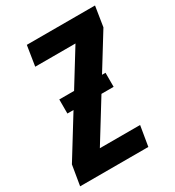

<svg xmlns="http://www.w3.org/2000/svg" viewBox="-177 -840 863 946"><g transform="rotate(-30 254.5 -367.5)"><path d="M0 0 19 -114 332 -621H103L121 -735H509L491 -621L178 -114H407L388 0ZM388 -342H125V-422H388Z"/></g></svg>

Font: Iosevka Heavy Oblique
Style: Regular
Weight: 900
Italic angle: -9°
Monospace: yes
Designer: Belleve Invis
Foundry: Belleve Invis
Version: Version 32.5.0; ttfautohint (v1.8.4)